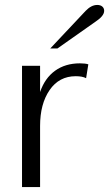

<svg xmlns="http://www.w3.org/2000/svg" viewBox="-20 -756 441 776"><path d="M69 -490H142V-384Q161 -440 202.5 -470Q244 -500 303 -500Q325 -500 337 -496L328 -440Q313 -448 286 -448Q219 -448 180.5 -392Q142 -336 142 -247V0H69ZM326 -712Q349 -736 373 -736Q386 -736 393.5 -729.5Q401 -723 401 -712Q401 -691 364 -667L212 -560H183Z"/></svg>

Font: Fahkwang Light
Style: Regular
Weight: 300
Version: Version 1.000; ttfautohint (v1.6)